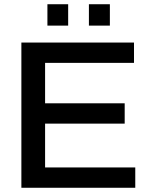

<svg xmlns="http://www.w3.org/2000/svg" viewBox="-20 -887 714 907"><path d="M81 0V-686H613V-590H193V-399H569V-303H193V-96H619V0ZM204 -766V-867H302V-766ZM400 -766V-867H499V-766Z"/></svg>

Font: Archivo SemiBold Medium
Style: Regular
Weight: 500
Version: Version 2.001